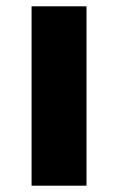

<svg xmlns="http://www.w3.org/2000/svg" viewBox="-20 -588 374 608"><path d="M80 -568H254V0H80Z"/></svg>

Font: Martel Sans Black
Style: Regular
Weight: 900
Designer: Dan Reynolds and Mathieu Réguer
Foundry: Dan Reynolds and Mathieu Réguer
Version: Version 1.002; ttfautohint (v1.1) -l 5 -r 5 -G 72 -x 0 -D la